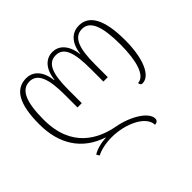

<svg xmlns="http://www.w3.org/2000/svg" viewBox="-183 -764 1232 1232"><g transform="rotate(-45 433.0 -148.0)"><path d="M675 -546C617 -546 564 -507 553 -410H551C539 -507 488 -546 435 -546C380 -546 329 -507 318 -410H315C304 -507 252 -546 197 -546C98 -546 47 -461 47 -277C47 -96 129 31 289 84V86C241 88 198 100 168 119L180 139C211 122 261 110 318 110C441 110 570 171 570 250C589 250 600 240 600 223C600 166 499 102 384 81C256 57 88 -21 88 -277C88 -434 120 -516 197 -516C270 -516 297 -439 297 -297V-180H336V-297C336 -439 359 -516 435 -516C509 -516 532 -439 532 -297V-180H572V-297C572 -439 598 -516 674 -516C747 -516 778 -434 778 -270C778 -126 748 -19 683 -16C683 -5 688 6 702 6C769 6 819 -98 819 -270C819 -460 766 -546 675 -546Z"/></g></svg>

Font: Noto Serif Georgian ExtraCondensed ExtraLight
Style: Regular
Weight: 200
Width: 2
Designer: Monotype Design Team, Akaki Razmadze
Foundry: Google LLC
Version: Version 2.003